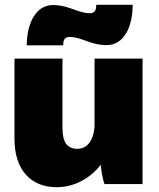

<svg xmlns="http://www.w3.org/2000/svg" viewBox="-20 -763 659 796"><path d="M288 -723C264 -732 235 -742 199 -742C127 -742 91 -663 91 -575H242C242 -591 244 -610 269 -610C289 -610 311 -603 333 -595C357 -586 386 -576 422 -576C495 -576 530 -653 530 -743H379C379 -727 377 -708 352 -708C332 -708 310 -715 288 -723ZM214 13H216C289 13 354 -24 398 -80C399 -56 406 -20 413 0H571V-520H372V-250C372 -189 346 -146 301 -146C259 -146 239 -172 239 -233V-520H40V-187C40 -61 106 13 214 13Z"/></svg>

Font: Fixel Text Black
Style: Regular
Weight: 900
Width: 4
Designer: AlfaBravo + MacPaw
Foundry: Kyrylo Tkachov, Marchela Mozhyna, Serhii Makarenko, Maria Weinstein, Zakhar Kryvoshyya
Version: Version 1.211